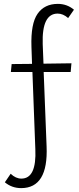

<svg xmlns="http://www.w3.org/2000/svg" viewBox="-20 -731 406 989"><path d="M200 -504 204 -403 348 -405 344 -360H205L220 23Q229 238 89 238Q41 238 5 208L35 164Q61 189 90 189Q169 189 162 37L147 -360H36L40 -401L145 -402L142 -490Q138 -609 173.5 -660Q209 -711 278 -711Q325 -711 361 -681L331 -638Q305 -661 277 -661Q195 -661 200 -504Z"/></svg>

Font: EauTestText Semilight
Style: Italic
Weight: 300
Italic angle: -12°
Designer: Christian Thalmann (Catharsis Fonts)
Version: Version 0.001;PS 000.001;hotconv 1.0.88;makeotf.lib2.5.64775